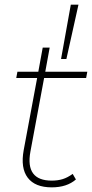

<svg xmlns="http://www.w3.org/2000/svg" viewBox="-20 -800 396 827"><path d="M203 7Q131 7 99.5 -34.5Q68 -76 82 -153L140 -464H50L55 -491H145L164 -595H194L175 -491H356L351 -464H170L111 -147Q88 -22 203 -22Q229 -22 250 -28.5Q271 -35 293 -51L307 -27Q268 7 203 7ZM243 -546 285 -780H318L266 -546Z"/></svg>

Font: Livvic Thin
Style: Italic
Weight: 250
Italic angle: -10°
Designer: Jacques Le Bailly, Baron von Fonthausen
Version: Version 1.001; ttfautohint (v1.8.2)